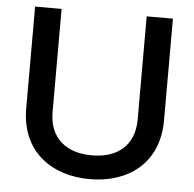

<svg xmlns="http://www.w3.org/2000/svg" viewBox="-50 -720 787 780"><g transform="rotate(5 343.5 -330.5)"><path d="M62 -670V-255C62 -80 187 9 344 9C500 9 624 -80 624 -255V-670H517V-250C517 -141 446 -88 344 -88C242 -88 170 -141 170 -250V-670Z"/></g></svg>

Font: LT Wave Alt Medium
Style: Regular
Weight: 500
Designer: Daniel Lyons
Version: Version 2.5 (Glyphs App)